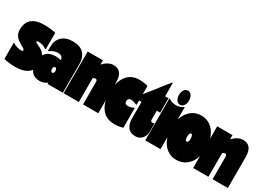

<svg xmlns="http://www.w3.org/2000/svg" viewBox="-32 -1404 2895 2114"><g transform="rotate(30 1415.5 -347.0)"><path d="M198 -546Q264 -546 341 -530V-322H331Q307 -339 279.5 -346Q252 -353 232 -353Q210 -353 210 -340Q210 -335 219 -330Q228 -325 240 -320Q274 -305 298 -288.5Q322 -272 341.5 -240Q361 -208 361 -159Q361 -70 305 -27Q249 16 146 16Q77 16 0 0V-205H10Q34 -188 62.5 -181Q91 -174 112 -174Q134 -174 134 -187Q134 -196 124.5 -203Q115 -210 92 -223Q60 -241 38.5 -256.5Q17 -272 1 -299.5Q-15 -327 -15 -368Q-15 -546 198 -546Z M743 -370V0H549V-17Q505 16 455 16Q386 16 351 -27.5Q316 -71 316 -144Q316 -222 356.5 -265.5Q397 -309 474 -309Q512 -309 546 -300Q541 -328 525.5 -341Q510 -354 476 -354Q427 -354 380 -318H370V-370Q370 -451 419.5 -498.5Q469 -546 557 -546Q653 -546 698 -497Q743 -448 743 -370ZM553 -167Q553 -181 547.5 -191.5Q542 -202 531 -202Q519 -202 513.5 -191.5Q508 -181 508 -166Q508 -153 513.5 -143Q519 -133 531 -133Q543 -133 548 -143Q553 -153 553 -167Z M1194 -394V0H1000V-282Q1000 -299 995 -307Q990 -315 977 -315Q960 -315 947 -302V0H753V-530H947V-477Q1012 -544 1076 -544Q1194 -544 1194 -394Z M1435 -231Q1470 -231 1503 -250H1513V0Q1488 8 1464.5 12Q1441 16 1405 16Q1297 16 1240.5 -61Q1184 -138 1184 -259Q1184 -388 1240.5 -467Q1297 -546 1405 -546Q1442 -546 1466.5 -542Q1491 -538 1513 -530V-291H1503Q1464 -310 1435 -310Q1415 -310 1404 -299.5Q1393 -289 1393 -272Q1393 -231 1435 -231Z M1728 -698H1738V-530H1781V-346H1738V-235Q1738 -207 1761 -207Q1769 -207 1781 -211H1786V-107Q1786 -51 1753 -17.5Q1720 16 1674 16Q1605 16 1574.5 -27Q1544 -70 1544 -137V-346H1458V-356Z M1985 0H1791V-534H1794Q1835 -504 1890 -504Q1941 -504 1982 -534H1985ZM1862 -619Q1862 -581 1880 -555.5Q1898 -530 1926 -530Q1954 -530 1972 -555.5Q1990 -581 1990 -619Q1990 -658 1972 -684Q1954 -710 1926 -710Q1898 -710 1880 -684Q1862 -658 1862 -619Z M1970 -265Q1970 -346 1997.5 -410Q2025 -474 2075 -510Q2125 -546 2192 -546Q2259 -546 2309.5 -509.5Q2360 -473 2387.5 -408.5Q2415 -344 2415 -262Q2415 -181 2387.5 -118Q2360 -55 2309.5 -19.5Q2259 16 2192 16Q2125 16 2075 -20Q2025 -56 1997.5 -119.5Q1970 -183 1970 -265ZM2170 -265Q2170 -216 2193 -216Q2215 -216 2215 -266Q2215 -288 2209.5 -302.5Q2204 -317 2193 -317Q2181 -317 2175.5 -302.5Q2170 -288 2170 -265Z M2841 -394V0H2647V-282Q2647 -299 2642 -307Q2637 -315 2624 -315Q2607 -315 2594 -302V0H2400V-530H2594V-477Q2659 -544 2723 -544Q2841 -544 2841 -394Z"/></g></svg>

Font: FFF_tuoi-tre Black
Style: Regular
Weight: 900
Designer: bBox Type GmbH
Foundry: bBox Type GmbH
Version: Version 1.001